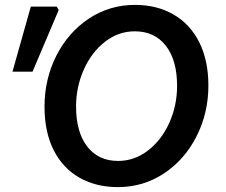

<svg xmlns="http://www.w3.org/2000/svg" viewBox="-20 -752 925 785"><path d="M162 -316Q162 -429 210.5 -524.5Q259 -620 343.5 -676Q428 -732 532 -732Q621 -732 689 -693Q757 -654 794.5 -579.5Q832 -505 832 -402Q832 -290 783.5 -194.5Q735 -99 650.5 -43Q566 13 462 13Q373 13 305 -25.5Q237 -64 199.5 -138Q162 -212 162 -316ZM704 -401Q704 -506 658 -565Q612 -624 531 -624Q464 -624 409 -581Q354 -538 322.5 -467Q291 -396 291 -317Q291 -212 336.5 -153Q382 -94 463 -94Q530 -94 585.5 -137Q641 -180 672.5 -250.5Q704 -321 704 -401ZM106 -725H212L220 -711L113 -459H31Z"/></svg>

Font: Nebula Sans Semibold
Style: Regular
Weight: 600
Italic angle: -9°
Designer: Paul D. Hunt for Adobe (as Source Sans)
Foundry: Nebula Entertainment & Broadcasting LLC
Version: Version 1.010